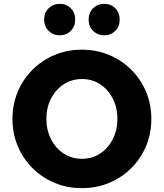

<svg xmlns="http://www.w3.org/2000/svg" viewBox="-20 -970 854 1001"><path d="M407 11Q330.8 11 265 -16.5Q199.2 -44 149.6 -93.5Q100 -143 72.5 -208.5Q45 -274 45 -350Q45 -426 72.5 -491.5Q100 -557 149.6 -606.5Q199.2 -656 265 -683.5Q330.8 -711 407 -711Q483.2 -711 549 -683.5Q614.8 -656 664.4 -606.5Q714 -557 741.5 -491.5Q769 -426 769 -350Q769 -274 741.5 -208.5Q714 -143 664.4 -93.5Q614.8 -44 549 -16.5Q483.2 11 407 11ZM407 -142Q460 -142 501.5 -169Q543 -196 567.5 -243.5Q592 -291 592 -350Q592 -410 567.5 -457Q543 -504 501.5 -531Q460 -558 407.5 -558Q355 -558 313 -531Q271 -504 246.5 -457Q222 -410 222 -350.5Q222 -291 246.5 -243.5Q271 -196 312.9 -169Q354.8 -142 407 -142ZM291 -786Q257 -786 233.5 -809Q210 -832 210 -868Q210 -904 233.5 -927Q257 -950 291 -950Q326 -950 349 -927Q372 -904 372 -868Q372 -832 349 -809Q326 -786 291 -786ZM523 -786Q489 -786 465.5 -809Q442 -832 442 -868Q442 -904 465.5 -927Q489 -950 523 -950Q558 -950 581 -927Q604 -904 604 -868Q604 -832 581 -809Q558 -786 523 -786Z"/></svg>

Font: Red Hat Text VF
Style: Regular
Weight: 400
Designer: Pentagram, MCKL
Foundry: Pentagram, MCKL
Version: Version 1.023